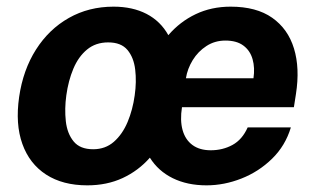

<svg xmlns="http://www.w3.org/2000/svg" viewBox="-20 -547 951 577"><path d="M673 -527Q750.5 -527 798 -493.6Q845.5 -460.2 863.5 -401.2Q881.5 -342.2 869.4 -264.6L863.2 -224.9H526.9Q520.6 -185.3 528.7 -156.2Q536.8 -127.1 558.4 -111.2Q580 -95.4 613.3 -95.4Q649.4 -95.4 678.8 -111.5Q708.1 -127.6 724.3 -164.1H854.1Q837.6 -109 797.6 -70Q757.6 -30.9 705.6 -10.5Q653.6 10 600.6 10Q542.9 10 499.2 -11.5Q455.6 -32.9 430.4 -73.1Q395.9 -33.9 348.5 -11.9Q301.2 10 242.3 10Q168.6 10 118.5 -22.4Q68.5 -54.9 47.2 -114.5Q25.8 -174.1 37.5 -255.6Q49.3 -337 88.2 -398.1Q127 -459.2 187 -493.1Q246.9 -527 321.2 -527Q378.2 -527 420.3 -505.3Q462.4 -483.5 485.9 -441.3Q520.7 -481.8 568 -504.4Q615.4 -527 673 -527ZM260 -98.5Q296.6 -98.5 322.2 -120.9Q347.8 -143.3 363.4 -180.2Q378.9 -217.2 384.8 -260.4Q390.7 -301.4 386.3 -337.8Q382 -374.3 363 -396.9Q344 -419.6 305.2 -419.6Q267.6 -419.6 241.7 -398.2Q215.7 -376.8 200.5 -340.6Q185.3 -304.4 179.3 -260.4Q173.7 -220 177.8 -182.8Q181.9 -145.7 201.2 -122.1Q220.4 -98.5 260 -98.5ZM538.7 -311.8H741.7Q746.4 -343.1 739.1 -368.9Q731.8 -394.8 711.6 -409.9Q691.5 -425.1 657.4 -425.1Q625.6 -425.1 600.4 -408.7Q575.2 -392.4 559.2 -366.4Q543.2 -340.3 538.7 -311.8Z"/></svg>

Font: Public Sans Thin
Style: Italic
Weight: 100
Italic angle: -8°
Designer: The Public Sans project authors (U.S. Web Design System). Libre Franklin designed by Pablo Impallari and Rodrigo Fuenzal
Version: Version 2.000